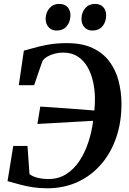

<svg xmlns="http://www.w3.org/2000/svg" viewBox="-20 -978 678 1006"><path d="M228 8.5Q186 8.5 150.8 3Q115.5 -2.5 83.8 -11.2Q52 -20 19.5 -29L49.5 -213.5H124L134.5 -66Q149.5 -53.5 176 -46.8Q202.5 -40 234 -40Q286 -40 326 -65Q366 -90 395 -133Q424 -176 442.2 -230.8Q460.5 -285.5 468 -345L176 -328.5L191 -419.5Q215 -418 248.5 -415.8Q282 -413.5 320.5 -410.8Q359 -408 398.8 -405Q438.5 -402 474.5 -399Q476 -414.5 476.8 -431.2Q477.5 -448 477.5 -464Q477 -505 468.2 -547Q459.5 -589 440 -624.2Q420.5 -659.5 389 -680.8Q357.5 -702 312.5 -702.5Q289 -702.5 267.2 -697Q245.5 -691.5 228.8 -681.8Q212 -672 203 -659Q198.5 -646.5 192.8 -630.2Q187 -614 181 -596.8Q175 -579.5 169.5 -562.5Q164 -545.5 159 -531.5H78.5L105 -712.5Q124 -717 155.8 -726.5Q187.5 -736 231.5 -744Q275.5 -752 331 -752Q411 -752 465.8 -726Q520.5 -700 553.5 -655.5Q586.5 -611 601.2 -554.5Q616 -498 616.5 -436.5Q617 -339 589 -257.5Q561 -176 509.2 -116.5Q457.5 -57 386 -24.2Q314.5 8.5 228 8.5ZM276 -818Q250.5 -818 234.8 -835.5Q219 -853 219 -880Q220 -913.5 239.5 -935.5Q259 -957.5 290 -957.5Q319.5 -957.5 334.5 -940.2Q349.5 -923 349 -897.5Q348.5 -863 329.5 -840.5Q310.5 -818 276 -818ZM463 -818Q438 -818 422.2 -835.5Q406.5 -853 407 -880Q407.5 -913.5 426.8 -935.5Q446 -957.5 477 -957.5Q506.5 -957.5 521.5 -940.2Q536.5 -923 536 -897.5Q536 -863 517 -840.5Q498 -818 463 -818Z"/></svg>

Font: Merriweather 60pt SemiBold
Style: Italic
Weight: 600
Italic angle: -7.8°
Version: Version 2.101